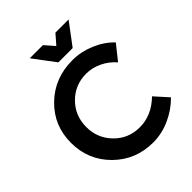

<svg xmlns="http://www.w3.org/2000/svg" viewBox="-250 -1045 1196 1196"><g transform="rotate(-45 348.0 -447.5)"><path d="M456 -761H330L222 -905H338L393 -842L448 -905H564ZM593 -199 672 -111Q617 -55 544 -22.5Q471 10 396 10Q242 10 136.5 -94.5Q31 -199 31 -351Q31 -503 137.5 -606Q244 -709 401 -709Q476 -709 548 -679Q620 -649 671 -596L593 -498Q556 -541 505.5 -565Q455 -589 403 -589Q304 -589 236 -521Q168 -453 168 -353Q168 -254 236 -185Q304 -116 403 -116Q508 -116 593 -199Z"/></g></svg>

Font: Montserrat arm Medium
Style: Regular
Weight: 500
Designer: Julieta Ulanovsky
Foundry: Julieta Ulanovsky
Version: Version 6.000;PS 006.000;hotconv 1.0.88;makeotf.lib2.5.64775